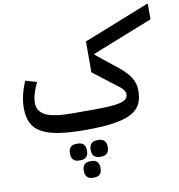

<svg xmlns="http://www.w3.org/2000/svg" viewBox="-110 -851 1202 1287"><g transform="rotate(-10 491.0 -207.5)"><path d="M424 12Q317 12 244 0.5Q171 -11 126 -36.5Q81 -62 61.5 -103.5Q42 -145 42 -205Q42 -285 83 -384L160 -361Q141 -321 131 -287.5Q121 -254 121 -225Q121 -166 176.5 -139.5Q232 -113 358 -113H498Q567 -113 612.5 -116Q658 -119 685.5 -126.5Q713 -134 724.5 -146.5Q736 -159 736 -177Q736 -191 726 -205.5Q716 -220 687 -241L530 -362V-572L982 -751V-643L571 -480V-474L686 -382Q723 -354 748.5 -330Q774 -306 789.5 -282.5Q805 -259 812 -235.5Q819 -212 819 -186Q819 -131 798.5 -93Q778 -55 731.5 -32Q685 -9 609.5 1.5Q534 12 424 12ZM486 206Q463 206 449 192.5Q435 179 435 149Q435 120 449 106.5Q463 93 486 93H500Q523 93 537 106.5Q551 120 551 149Q551 179 537 192.5Q523 206 500 206ZM415 336Q393 336 379 322.5Q365 309 365 280Q365 251 379 237.5Q393 224 415 224H430Q452 224 465.5 237.5Q479 251 479 280Q479 309 465.5 322.5Q452 336 430 336ZM344 206Q322 206 308 192.5Q294 179 294 149Q294 120 308 106.5Q322 93 344 93H359Q382 93 396 106.5Q410 120 410 149Q410 179 396 192.5Q382 206 359 206Z"/></g></svg>

Font: IBM Plex Sans Arabic Medm
Style: Regular
Weight: 500
Designer: Mike Abbink, Paul van der Laan, Pieter van Rosmalen, Wael Morcos, Khajak Apelian
Foundry: Bold Monday
Version: Version 1.005